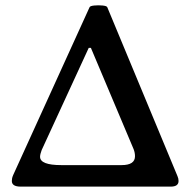

<svg xmlns="http://www.w3.org/2000/svg" viewBox="-20 -694 708 714"><path d="M57 0Q24 0 24 -21Q24 -26 25 -31Q26 -36 29 -43L313 -667Q315 -672 330.5 -673.5Q346 -675 361.5 -673.5Q377 -672 379 -667L640 -39Q644 -30 644 -21Q644 0 615 0ZM208 -80H432Q482 -80 482 -113Q482 -126 477 -139L318 -516H310L135 -136Q129 -120 129 -111Q129 -80 208 -80Z"/></svg>

Font: Junicode SmExp
Style: Bold
Weight: 700
Width: 6
Designer: Peter S. Baker
Version: Version 2.205; ttfautohint (v1.8.4)